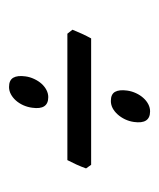

<svg xmlns="http://www.w3.org/2000/svg" viewBox="18 -496 365 442"><g transform="rotate(90 201.0 -274.5)"><path d="M260.3 -399.9Q258.8 -389.2 254.2 -379.4Q249.5 -369.6 242.9 -362.3Q236.3 -355 228.5 -350.8Q220.7 -346.7 211.9 -346.7Q196.3 -346.7 190.9 -356.4Q185.5 -366.2 188 -384.3Q189.5 -395 194.1 -404.8Q198.7 -414.6 205.1 -421.6Q211.4 -428.7 219.5 -432.9Q227.5 -437 235.8 -437Q265.6 -437 260.3 -399.9ZM227.5 -165.5Q226.1 -154.8 221.7 -145Q217.3 -135.3 210.7 -127.9Q204.1 -120.6 196.3 -116.5Q188.5 -112.3 179.7 -112.3Q164.1 -112.3 158.4 -122.1Q152.8 -131.8 155.3 -149.9Q156.7 -160.6 161.4 -170.4Q166 -180.2 172.4 -187.3Q178.7 -194.3 186.8 -198.5Q194.8 -202.6 203.1 -202.6Q232.9 -202.6 227.5 -165.5ZM348.1 -246.6H57.1L47.9 -258.3Q51.8 -268.1 57.1 -279.8Q62.5 -291.5 67.9 -301.3H358.9L367.2 -289.6Q363.8 -279.8 358.2 -267.3Q352.5 -254.9 348.1 -246.6Z"/></g></svg>

Font: Akkhara
Style: Italic
Weight: 400
Italic angle: -7°
Designer: J. Victor Gaultney
Version: Version 1.00 June 13, 2006, initial release